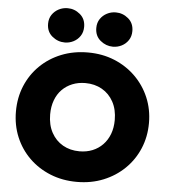

<svg xmlns="http://www.w3.org/2000/svg" viewBox="-62 -1009 948 1079"><g transform="rotate(5 411.5 -469.0)"><path d="M411.5 15Q330 15 261.5 -12.8Q193 -40.5 142.5 -90Q92 -139.5 64.2 -206Q36.5 -272.5 36.5 -350Q36.5 -428 64.2 -494.5Q92 -561 142.5 -610.5Q193 -660 261.5 -687.5Q330 -715 411.5 -715Q493 -715 561.2 -687Q629.5 -659 680.2 -609Q731 -559 759 -492.8Q787 -426.5 787 -350Q787 -272.5 759 -206Q731 -139.5 680.2 -90Q629.5 -40.5 561.2 -12.8Q493 15 411.5 15ZM411.5 -157.5Q451.5 -157.5 484.8 -171Q518 -184.5 542.5 -209.8Q567 -235 580.5 -270.5Q594 -306 594 -350Q594 -409 570.5 -452.2Q547 -495.5 505.8 -519Q464.5 -542.5 411.5 -542.5Q372 -542.5 338.5 -529Q305 -515.5 280.5 -490.5Q256 -465.5 242.8 -429.8Q229.5 -394 229.5 -350Q229.5 -291 253 -247.8Q276.5 -204.5 317.5 -181Q358.5 -157.5 411.5 -157.5ZM276 -759.5Q236.5 -759.5 205 -785.5Q173.5 -811.5 173.5 -856.5Q173.5 -886 188 -907.5Q202.5 -929 225.8 -941Q249 -953 276 -953Q315 -953 346 -927Q377 -901 377 -856.5Q377 -826.5 362.5 -804.8Q348 -783 324.8 -771.2Q301.5 -759.5 276 -759.5ZM547.5 -759.5Q508.5 -759.5 477 -785.5Q445.5 -811.5 445.5 -856.5Q445.5 -886 460 -907.5Q474.5 -929 497.8 -941Q521 -953 547.5 -953Q587 -953 618 -927Q649 -901 649 -856.5Q649 -826.5 634.5 -804.8Q620 -783 596.8 -771.2Q573.5 -759.5 547.5 -759.5Z"/></g></svg>

Font: Geologica Thin Cursive ExtraBold
Style: Regular
Weight: 800
Version: Version 1.010;gftools[0.9.28]